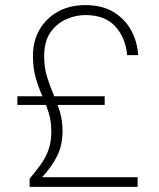

<svg xmlns="http://www.w3.org/2000/svg" viewBox="-20 -732 623 752"><path d="M96 0V-32Q120 -61 139 -87Q158 -113 169.5 -144Q181 -175 181 -218Q181 -258 170.5 -291Q160 -324 145.5 -356.5Q131 -389 120 -427Q109 -465 109 -513Q109 -572 135.5 -617Q162 -662 208 -687Q254 -712 314 -712Q380 -712 424.5 -685Q469 -658 493.5 -613.5Q518 -569 521 -516H478Q472 -584 431.5 -628.5Q391 -673 314 -673Q276 -673 239 -656.5Q202 -640 177.5 -605Q153 -570 153 -512Q153 -468 164 -432Q175 -396 189.5 -362.5Q204 -329 214.5 -294.5Q225 -260 225 -219Q225 -164 204 -121.5Q183 -79 145 -38H519V0ZM48 -321V-355H390V-321Z"/></svg>

Font: DM Sans 11pt ExtraLight
Style: Regular
Weight: 250
Version: Version 4.004;gftools[0.9.30]